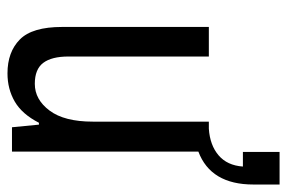

<svg xmlns="http://www.w3.org/2000/svg" viewBox="-147 -608 767 513"><g transform="rotate(90 236.5 -351.5)"><path d="M176 12Q119 12 85.5 -21Q52 -54 52 -134V-526H131V-151Q131 -106 148 -83.5Q165 -61 204 -61Q246 -61 275.5 -100.5Q305 -140 305 -216V-526H324Q368 -529 395 -552Q422 -575 425 -617H386V-715H473V-645Q473 -531 385 -498V0H320L313 -72H308Q285 -27 251.5 -7.5Q218 12 176 12Z"/></g></svg>

Font: Archivo Condensed
Style: Regular
Weight: 400
Width: 3
Designer: Hector Gatti
Foundry: Omnibus-Type
Version: Version 2.001; ttfautohint (v1.8.3)